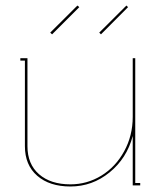

<svg xmlns="http://www.w3.org/2000/svg" viewBox="-20 -676 575 700"><path d="M236.8 3.9Q160.6 3.9 115.7 -35.2Q70.8 -74.2 70.8 -143.1V-455.1H54.2V-463.9H80.1V-143.1Q80.1 -77.6 122.3 -40.8Q164.6 -3.9 236.8 -3.9Q297.4 -3.9 349.4 -35.6Q401.4 -67.4 432.6 -124.3Q463.9 -181.2 463.9 -250V-463.9H473.1V-8.8H491.2V0H463.9V-180.2Q442.4 -98.6 379.4 -47.4Q316.4 3.9 236.8 3.9ZM169.9 -550.8 163.1 -557.1 262.2 -655.8 269 -649.9ZM348.1 -550.8 341.8 -557.1 440.9 -655.8 446.8 -649.9Z"/></svg>

Font: Rawengulk
Style: Ultralight
Weight: 200
Version: Version 0.92